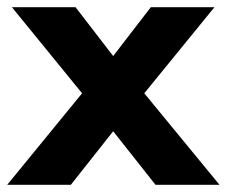

<svg xmlns="http://www.w3.org/2000/svg" viewBox="-25 -511 627 531"><path d="M-5 0 202 -253 8 -491H184L288 -356L392 -491H568L374 -253L582 0H405L288 -148L171 0Z"/></svg>

Font: Nunito Sans ExtraBold
Style: Regular
Weight: 800
Designer: Vernon Adams
Foundry: Vernon Adams
Version: Version 3.101; ttfautohint (v1.8.4.7-5d5b);gftools[0.9.27]